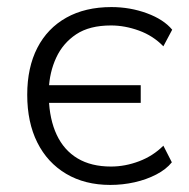

<svg xmlns="http://www.w3.org/2000/svg" viewBox="-20 -515 535 543"><path d="M292 8Q220 8 167 -23.5Q114 -55 85.5 -112Q57 -169 57 -247Q57 -324 85.5 -379.5Q114 -435 167.5 -465Q221 -495 295 -495Q348 -495 395.5 -477.5Q443 -460 467 -431L442 -384Q413 -414 373 -428.5Q333 -443 294 -443Q233 -443 195.5 -418Q158 -393 139 -352Q120 -311 118 -262L109 -274H378V-224H109L118 -238Q120 -177 140.5 -133.5Q161 -90 199.5 -67Q238 -44 294 -44Q334 -44 373.5 -59Q413 -74 442 -103L466 -56Q450 -36 422 -21.5Q394 -7 360.5 0.5Q327 8 292 8Z"/></svg>

Font: Nunito Sans 11pt Light
Style: Regular
Weight: 300
Version: Version 3.101;gftools[0.9.27]